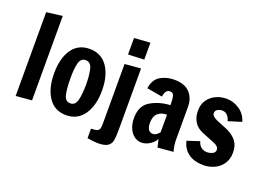

<svg xmlns="http://www.w3.org/2000/svg" viewBox="-126 -1119 2193 1590"><g transform="rotate(20 970.0 -324.5)"><path d="M62 6V-732L202 -750V-6Z M297 -280Q297 -412 351 -491Q405 -570 507 -570Q608 -570 663.5 -491Q719 -412 719 -280Q719 -148 663.5 -67.5Q608 13 507 13Q406 13 351.5 -67Q297 -147 297 -280ZM578 -281Q578 -361 565 -416Q552 -471 507 -471Q462 -471 450 -419Q438 -367 438 -292Q438 -200 450 -145.5Q462 -91 507 -91Q552 -91 565 -146Q578 -201 578 -281Z M819 -635V-780L960 -790V-641ZM741 131V47Q777 47 793.5 40Q810 33 814.5 18.5Q819 4 819 -26V-551L960 -563V-26Q960 40 954 72Q948 104 921.5 122.5Q895 141 835 141Q794 141 741 131Z M1045 -157Q1045 -266 1119.5 -310.5Q1194 -355 1293 -361Q1293 -415 1286 -441Q1279 -467 1252 -467Q1229 -467 1217 -449Q1205 -431 1202 -403L1065 -427Q1075 -504 1128 -537Q1181 -570 1252 -570Q1343 -570 1388.5 -522Q1434 -474 1434 -397V-106Q1434 -59 1449 -6L1312 6L1296 -63Q1278 -31 1243 -9Q1208 13 1171 13Q1135 13 1106 -9.5Q1077 -32 1061 -70.5Q1045 -109 1045 -157ZM1293 -121V-277Q1243 -277 1213 -250Q1183 -223 1183 -166Q1183 -128 1196.5 -107.5Q1210 -87 1236 -87Q1253 -87 1264.5 -95Q1276 -103 1293 -121Z M1518 -129 1627 -165Q1631 -146 1642 -131Q1665 -98 1709 -98Q1734 -98 1757 -109Q1780 -120 1780 -143Q1780 -174 1737 -191L1619 -239Q1572 -259 1547 -299Q1522 -339 1522 -397Q1522 -451 1548.5 -490Q1575 -529 1618.5 -549.5Q1662 -570 1712 -570Q1775 -570 1828 -533.5Q1881 -497 1899 -434L1783 -398Q1779 -415 1769 -432Q1747 -466 1713 -466Q1688 -466 1670 -454.5Q1652 -443 1652 -421Q1652 -395 1701 -373L1801 -332Q1854 -307 1884 -269Q1914 -231 1914 -167Q1914 -109 1886 -68.5Q1858 -28 1813 -7.5Q1768 13 1718 13Q1635 13 1584 -24.5Q1533 -62 1518 -129Z"/></g></svg>

Font: Francois One
Style: Regular
Weight: 400
Designer: Vernon Adams
Foundry: Vernon Adams
Version: Version 2.000